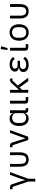

<svg xmlns="http://www.w3.org/2000/svg" viewBox="2190 -3010 1020 5440"><g transform="rotate(-90 2700.0 -290.0)"><path d="M276 0 124 -446H60V-516H115Q149 -516 169.5 -503Q190 -490 201 -457L267 -259L314 -94H319L372 -259L467 -516H544L356 0V200H276Z M776 -234Q776 -143 805.5 -101Q835 -59 900 -59Q965 -59 994.5 -101Q1024 -143 1024 -234V-516H1104V-246Q1104 -114 1053 -51Q1002 12 900 12Q798 12 747 -51Q696 -114 696 -246V-516H776Z M1453 0 1304 -446H1250V-516H1295Q1329 -516 1349.5 -503Q1370 -490 1381 -457L1445 -259L1498 -84H1503L1561 -259L1656 -516H1733L1546 0Z M2354 0H2300Q2260 0 2237.5 -23Q2215 -46 2215 -84H2211Q2188 -36 2150.5 -12Q2113 12 2060 12Q1996 12 1948.5 -21Q1901 -54 1875.5 -115Q1850 -176 1850 -258Q1850 -340 1875.5 -401Q1901 -462 1948.5 -495Q1996 -528 2060 -528Q2114 -528 2152.5 -504Q2191 -480 2211 -432H2215V-516H2295V-70H2354ZM2215 -165V-357Q2215 -399 2176 -427.5Q2137 -456 2082 -456Q2015 -456 1975.5 -414Q1936 -372 1936 -302V-214Q1936 -144 1975.5 -102Q2015 -60 2082 -60Q2139 -60 2177 -88Q2215 -116 2215 -165Z M2670 0H2570Q2530 0 2507.5 -23.5Q2485 -47 2485 -85V-516H2565V-96Q2565 -81 2570.5 -75.5Q2576 -70 2591 -70H2670Z M2940 -246 2873 -174V0H2793V-516H2873V-263H2877L2927 -322L3080 -487Q3095 -503 3110 -509.5Q3125 -516 3146 -516H3195V-446H3136L2997 -296L3218 0H3121Z M3810 -99Q3778 -43 3722.5 -15.5Q3667 12 3586 12Q3485 12 3432.5 -28Q3380 -68 3380 -137Q3380 -190 3412 -222Q3444 -254 3507 -265V-269Q3452 -275 3421.5 -303.5Q3391 -332 3391 -379Q3391 -422 3415.5 -455.5Q3440 -489 3486.5 -508.5Q3533 -528 3595 -528Q3669 -528 3723 -501Q3777 -474 3805 -427L3747 -381Q3727 -417 3688 -437Q3649 -457 3594 -457Q3535 -457 3506 -436Q3477 -415 3477 -386V-374Q3477 -341 3503.5 -320.5Q3530 -300 3575 -300H3697V-233H3575Q3521 -233 3493.5 -212.5Q3466 -192 3466 -153V-141Q3466 -102 3497.5 -80.5Q3529 -59 3591 -59Q3650 -59 3690.5 -79.5Q3731 -100 3753 -140Z M4170 0H4070Q4030 0 4007.5 -23.5Q3985 -47 3985 -85V-516H4065V-96Q4065 -81 4070.5 -75.5Q4076 -70 4091 -70H4170ZM4001 -592 4030 -780 4110 -769 4058 -585Z M4266 -258Q4266 -340 4294.5 -401Q4323 -462 4375.5 -495Q4428 -528 4500 -528Q4572 -528 4624.5 -495Q4677 -462 4705.5 -401Q4734 -340 4734 -258Q4734 -176 4705.5 -115Q4677 -54 4624.5 -21Q4572 12 4500 12Q4428 12 4375.5 -21Q4323 -54 4294.5 -115Q4266 -176 4266 -258ZM4649 -221V-295Q4649 -376 4609 -417.5Q4569 -459 4500 -459Q4431 -459 4391 -417.5Q4351 -376 4351 -295V-221Q4351 -140 4391 -98.5Q4431 -57 4500 -57Q4569 -57 4609 -98.5Q4649 -140 4649 -221Z M4976 -234Q4976 -143 5005.5 -101Q5035 -59 5100 -59Q5165 -59 5194.5 -101Q5224 -143 5224 -234V-516H5304V-246Q5304 -114 5253 -51Q5202 12 5100 12Q4998 12 4947 -51Q4896 -114 4896 -246V-516H4976Z"/></g></svg>

Font: iA Writer Quattro V
Style: Regular
Weight: 400
Designer: Mike Abbink, Paul van der Laan, Pieter van Rosmalen, Oliver Reichenstein
Foundry: Information Architects Inc.
Version: Version 2.000